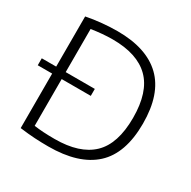

<svg xmlns="http://www.w3.org/2000/svg" viewBox="-166 -908 1068 1074"><g transform="rotate(30 368.0 -371.0)"><path d="M280 5.5Q234.5 5.5 191.8 3Q149 0.5 95.5 -6.5V-358.5H2.5V-403.5H95.5V-727.5Q143 -737 195.2 -742Q247.5 -747 294.5 -747Q482 -747 578.8 -653.8Q675.5 -560.5 675.5 -370Q675.5 -177 575.8 -85.8Q476 5.5 280 5.5ZM290 -48.5Q451 -48.5 531.2 -125.2Q611.5 -202 611.5 -370Q611.5 -537 532.2 -615.2Q453 -693.5 294 -693.5Q261.5 -693.5 227.2 -690.5Q193 -687.5 157 -682V-403.5H345V-358.5H157V-56.5Q185.5 -52.5 217 -50.5Q248.5 -48.5 290 -48.5Z"/></g></svg>

Font: Encode Sans SemiExpanded SemiExpanded Light
Style: Regular
Weight: 300
Width: 6
Designer: Multiple Designers
Foundry: Impallari Type
Version: Version 3.000; ttfautohint (v1.8.3) -l 8 -r 50 -G 200 -x 14 